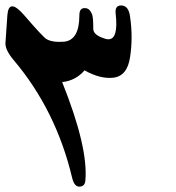

<svg xmlns="http://www.w3.org/2000/svg" viewBox="-41 -581 646 704"><path d="M403 -561Q431 -561 436 -519Q447 -444 436 -372Q426 -302 374 -296Q326 -291 269 -323Q236 -285 187 -280Q283 -40 272 81Q271 96 261 101Q234 112 224 73Q165 -177 8 -362Q-22 -398 -21 -423L-14 -525Q-9 -590 47 -526Q116 -446 129 -438Q150 -425 193 -428Q250 -433 250 -525Q250 -554 273 -551Q287 -550 295 -532Q299 -524 300 -509.5Q301 -495 301 -474Q302 -455 333 -443Q347 -437 356 -437Q394 -436 383 -532Q380 -561 403 -561Z"/></svg>

Font: Amiri
Style: Bold Italic
Weight: 700
Italic angle: 10°
Designer: Khaled Hosny
Version: Version 0.113